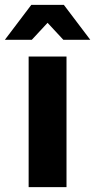

<svg xmlns="http://www.w3.org/2000/svg" viewBox="-46 -771 392 791"><path d="M72 0V-538H228V0ZM-26 -607 83 -751H217L326 -607H215L150 -677L85 -607Z"/></svg>

Font: Montserrat Z
Style: Bold
Weight: 700
Designer: Julieta Ulanovsky
Foundry: Julieta Ulanovsky
Version: Version 8.000